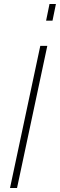

<svg xmlns="http://www.w3.org/2000/svg" viewBox="-20 -938 299 958"><path d="M181 -709H216L65 0H30ZM210 -835 227 -918H259L242 -835Z"/></svg>

Font: Raleway Thin ExtraLight
Style: Italic
Weight: 250
Italic angle: -12°
Version: Version 4.026